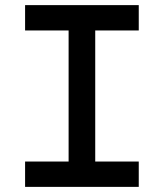

<svg xmlns="http://www.w3.org/2000/svg" viewBox="-20 -730 640 750"><path d="M78 0V-99H248V-611H78V-710H522V-611H352V-99H522V0Z"/></svg>

Font: Geist Mono Medium
Style: Regular
Weight: 500
Monospace: yes
Designer: Basement.studio, Andrés Briganti, Mateo Zaragoza
Foundry: Basement.studio, Vercel, Andrés Briganti, Guido Ferreyra, Mateo Zaragoza
Version: Version 1.500; ttfautohint (v1.8.4.7-5d5b)